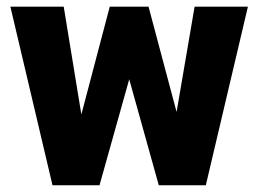

<svg xmlns="http://www.w3.org/2000/svg" viewBox="-20 -548 766 568"><path d="M502.4 -216.8 555.7 -528.3H713.4L588.9 0H449.7L362.3 -313.5L274.4 0H135.3L10.7 -528.3H168.5L220.7 -209.5L304.7 -528.3H419.4Z"/></svg>

Font: RobotoDraft
Style: Black
Weight: 900
Designer: Google
Version: Version 2.000980w3; 2014; ttfautohint (v1.1) -l 5 -r 24 -G 4